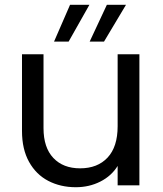

<svg xmlns="http://www.w3.org/2000/svg" viewBox="-20 -775 680 803"><path d="M563 -548V0H472V-81Q446 -39 399.5 -15.5Q353 8 297 8Q233 8 182 -18.5Q131 -45 101.5 -98Q72 -151 72 -227V-548H162V-239Q162 -158 203 -114.5Q244 -71 315 -71Q388 -71 430 -116Q472 -161 472 -247V-548ZM267 -601H206L273 -755H354ZM415 -601H355L427 -755H507Z"/></svg>

Font: DVN-Poppins
Style: Regular
Weight: 400
Designer: Ninad Kale (Devanagari), Jonny Pinhorn (Latin)
Foundry: Indian Type Foundry
Version: 4.004